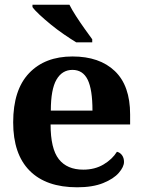

<svg xmlns="http://www.w3.org/2000/svg" viewBox="-20 -786 604 816"><path d="M304 -606Q281 -620 252.5 -639.5Q224 -659 197 -681Q170 -703 148.5 -723Q127 -743 118 -756V-766H275Q286 -744 303.5 -717Q321 -690 339.5 -664Q358 -638 372 -619V-606ZM308 10Q176 10 106 -60.5Q36 -131 36 -266Q36 -404 103.5 -475Q171 -546 288 -546Q403 -546 468 -484Q533 -422 533 -300V-257H195Q195 -154 230 -109.5Q265 -65 334 -65Q383 -65 420 -87Q457 -109 477 -141Q490 -138 498.5 -126.5Q507 -115 507 -98Q507 -77 485 -51.5Q463 -26 418.5 -8Q374 10 308 10ZM373 -316Q373 -406 352.5 -447.5Q332 -489 288 -489Q244 -489 220 -447.5Q196 -406 196 -316Z"/></svg>

Font: Noto Serif
Style: Bold
Weight: 700
Designer: Monotype Design Team
Foundry: Monotype Imaging Inc.
Version: Version 2.014